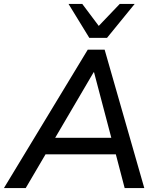

<svg xmlns="http://www.w3.org/2000/svg" viewBox="-48 -958 804 978"><path d="M-28 0 399 -705H485L687 0H587L542 -172H184L83 0ZM429 -590 233 -256H519L431 -590ZM407 -765 301 -938H371L455 -826L562 -938H638L497 -765Z"/></svg>

Font: Nunito Sans SemiBold
Style: Italic
Weight: 600
Italic angle: -9°
Designer: Vernon Adams
Foundry: Vernon Adams
Version: Version 3.006; ttfautohint (v1.8.3)